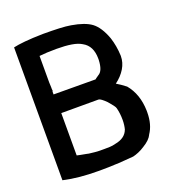

<svg xmlns="http://www.w3.org/2000/svg" viewBox="-126 -784 825 895"><g transform="rotate(-20 286.5 -336.5)"><path d="M38 -668Q59 -673 95.5 -676.5Q132 -680 186 -681Q232 -681 266 -679.5Q300 -678 323 -674Q389 -663 421 -639Q454 -614 476 -554Q490 -511 492 -463Q492 -461 492 -460Q492 -428 474.5 -399Q457 -370 426 -347Q445 -336 471 -316Q516 -262 518 -180Q518 -176 518 -172Q518 -110 490 -70L491 -71Q480 -47 445 -26Q430 -16 414.5 -9.5Q399 -3 386 0Q379 0 307 6H299Q279 7 262 7.5Q245 8 228 8Q218 8 208 8Q163 8 120.5 4Q78 0 38 -9ZM344 -398Q344 -398 344 -398Q344 -399 363 -412Q387 -425 389 -479Q389 -482 389 -485Q389 -548 345 -572Q326 -584 295 -589Q264 -594 222 -594Q195 -594 175 -593Q155 -592 136 -590V-458Q136 -447 137 -435V-426Q137 -422 137.5 -420.5Q138 -419 138 -418Q138 -416 136 -413V-399ZM392 -130Q398 -152 398 -178Q398 -209 391 -237Q390 -243 382 -253.5Q374 -264 361 -279Q349 -291 339.5 -298Q330 -305 325 -305H140V-95Q148 -93 158.5 -91Q169 -89 180 -87L195 -84H193Q210 -82 224 -80.5Q238 -79 250 -79Q263 -79 274 -79Q285 -79 299 -79.5Q313 -80 327 -84Q378 -93 392 -131Z"/></g></svg>

Font: New Athena Unicode
Style: Bold
Weight: 700
Designer: J. Rusten 1997; rev. by R. Hancock 2001, 2002, rev. by D. Mastronarde 2002-2021
Foundry: Society for Classical Studies (formerly American Philological Association)
Version: Version 5.008